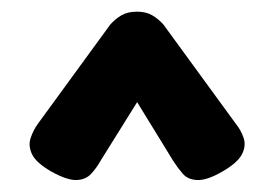

<svg xmlns="http://www.w3.org/2000/svg" viewBox="-20 -535 469 329"><path d="M215 -515Q230 -515 240.5 -509Q251 -503 260 -493L384 -323Q393 -312 397.5 -298.5Q402 -285 394.5 -270.5Q387 -256 361 -241Q335 -226 318.5 -226.5Q302 -227 293 -237.5Q284 -248 277 -259L215 -360L152 -259Q146 -248 136.5 -237.5Q127 -227 111 -226.5Q95 -226 68 -241Q42 -256 35 -270.5Q28 -285 32.5 -298.5Q37 -312 45 -323L169 -493Q178 -503 188.5 -509Q199 -515 215 -515Z"/></svg>

Font: Fredoka Condensed SemiBold
Style: Regular
Weight: 600
Width: 3
Designer: Ben Nathan
Foundry: Milena B. Brandão, Ben Nathan
Version: Version 2.001